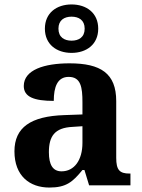

<svg xmlns="http://www.w3.org/2000/svg" viewBox="-20 -834 639 864"><path d="M302 -596C369 -596 422 -634 422 -705C422 -776 369 -814 302 -814C235 -814 182 -776 182 -705C182 -634 235 -596 302 -596ZM302 -651C270 -651 243 -666 243 -705C243 -744 270 -759 302 -759C334 -759 361 -744 361 -705C361 -666 334 -651 302 -651ZM202 10C278 10 307 -15 351 -69H360L381 0H567V-53H563C518 -53 503 -69 503 -124V-379C503 -504 433 -549 293 -549C180 -549 87 -520 87 -447C87 -398 133 -380 222 -380C222 -442 238 -488 289 -488C344 -488 351 -441 351 -374V-319L269 -316C119 -311 45 -261 45 -153C45 -42 114 10 202 10ZM257 -63C218 -63 200 -92 200 -149C200 -221 226 -259 306 -263L351 -266V-191C351 -113 314 -63 257 -63Z"/></svg>

Font: Noto Nastaliq Urdu
Style: Bold
Weight: 700
Designer: Monotype Design Team (Patrick Giasson: type design, Kamal Mansour: OpenType code, Glenda Bellarosa). Updated by Simon Co
Foundry: Monotype Imaging Inc., Simon Cozens
Version: Version 3.009